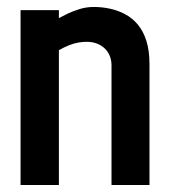

<svg xmlns="http://www.w3.org/2000/svg" viewBox="-20 -530 486 551"><path d="M300 -343V1H409V-346Q409 -385 400 -413Q391 -441 375.5 -459.5Q360 -478 339.5 -489Q319 -500 296 -505Q273 -510 249 -510Q228 -510 208.5 -504Q189 -498 173.5 -490.5Q158 -483 149 -478V-501H39V1H149V-386Q165 -395 179 -400.5Q193 -406 205.5 -408Q218 -410 229 -410Q245 -410 258 -405Q271 -400 280.5 -391Q290 -382 295 -369.5Q300 -357 300 -343Z"/></svg>

Font: Advent Pro
Style: Bold
Weight: 700
Designer: VivaRado, Andreas Kalpakidis
Foundry: VivaRado, Andreas Kalpakidis
Version: Version 3.000